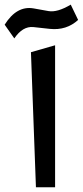

<svg xmlns="http://www.w3.org/2000/svg" viewBox="-43 -809 356 827"><path d="M90.3 -584.2 194.3 -614V-2.3H111.8ZM18.6 -643.6 -22.9 -702.6Q28.8 -785.2 101.1 -772.9L166.5 -761.2Q204.6 -754.9 261.7 -789.1L293.5 -723.1Q243.2 -677.2 171.9 -684.6L100.6 -692.4Q54.7 -696.8 18.6 -643.6Z"/></svg>

Font: Samim WOL
Style: Medium-WOL
Weight: 500
Foundry: DejaVu fonts team - Redesigned by Saber Rastikerdar
Version: Version 4.0.0